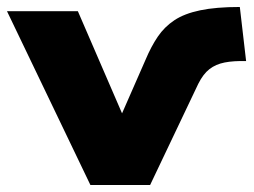

<svg xmlns="http://www.w3.org/2000/svg" viewBox="-28 -530 728 550"><path d="M231 0 -8 -498H195L336 -172H307L389 -359Q405 -397 424 -425Q443 -453 471.5 -472Q500 -491 545.5 -500.5Q591 -510 659 -510L677 -355Q641 -356 615.5 -351Q590 -346 572 -332Q554 -318 540 -290L402 0Z"/></svg>

Font: Nunito Sans 10pt SemiExpanded Black
Style: Regular
Weight: 900
Width: 6
Designer: Vernon Adams
Foundry: Vernon Adams
Version: Version 3.101;gftools[0.9.27]